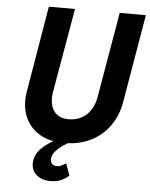

<svg xmlns="http://www.w3.org/2000/svg" viewBox="-61 -750 805 1031"><g transform="rotate(5 341.5 -234.0)"><path d="M326 130Q315 137 301.5 143.5Q288 150 273 149Q256 147 248.5 136.5Q241 126 243 109Q246 89 261 71.5Q276 54 297 39.5Q318 25 340 13L301 -12Q268 4 234.5 24.5Q201 45 177 71Q153 97 148 132Q143 179 173 206Q203 233 252 232Q285 232 309 220.5Q333 209 349 194ZM160 -700 81 -230Q70 -155 95 -98Q120 -41 173.5 -9.5Q227 22 303 22Q385 22 448 -9Q511 -40 551 -97Q591 -154 603 -230L683 -700H542L463 -239Q457 -202 438.5 -172Q420 -142 389.5 -124.5Q359 -107 316 -107Q277 -108 254.5 -126Q232 -144 224 -174Q216 -204 221 -239L301 -700Z"/></g></svg>

Font: Jost SemiBold
Style: Italic
Weight: 600
Italic angle: -5°
Version: Version 3.710